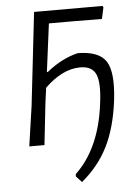

<svg xmlns="http://www.w3.org/2000/svg" viewBox="-57 -684 663 920"><g transform="rotate(-5 274.5 -224.0)"><path d="M63 0 91 -193 142 -640H471L475 -633L463 -578L331 -579H208L178 -347L183 -348Q256 -407 334 -425Q436 -424 469.5 -371Q503 -318 487 -184Q471 -55 426.5 34.5Q382 124 300 192L273 163V152Q393 38 419 -175Q432 -274 414 -315Q396 -356 339 -356Q253 -356 168 -273L158 -199L136 0Z"/></g></svg>

Font: Alegreya Sans
Style: Italic
Weight: 400
Italic angle: -7°
Designer: Juan Pablo del Peral
Foundry: Huerta Tipografica
Version: Version 2.007